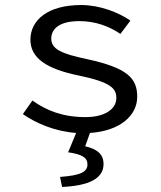

<svg xmlns="http://www.w3.org/2000/svg" viewBox="-20 -518 640 764"><path d="M227 226C333 221 392 193 392 135C392 94 365 75 319 64L338 11C459 3 526 -59 526 -133C526 -207 487 -248 325 -283C226 -304 184 -322 184 -364C184 -401 213 -434 296 -434C358 -434 414 -414 459 -383L499 -436C451 -469 377 -498 303 -498C170 -498 101 -438 101 -360C101 -287 165 -244 291 -218C423 -191 443 -165 443 -128C443 -87 402 -52 320 -52C230 -52 165 -78 109 -118L71 -64C124 -27 199 5 283 11L251 88C308 96 328 110 328 136C328 165 303 180 219 186Z"/></svg>

Font: Hasklig
Style: Regular
Weight: 400
Monospace: yes
Designer: Paul D. Hunt, Teo Tuominen
Foundry: Adobe Systems Incorporated
Version: Version 2.030;PS 1.0;hotconv 16.6.51;makeotf.lib2.5.65220